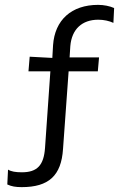

<svg xmlns="http://www.w3.org/2000/svg" viewBox="-20 -756 499 789"><path d="M198 -570 195 -518 102 -523 97 -463H187L165 -148C160 -77 133 -48 70 -48C44 -48 26 -51 13 -59L10 2C27 10 44 13 69 13C180 13 232 -34 239 -144L262 -463H382L387 -520H266L269 -567C275 -636 317 -675 384 -675C407 -675 429 -670 446 -662L449 -723C431 -731 407 -736 383 -736C274 -736 205 -674 198 -570Z"/></svg>

Font: Non Bureau Light
Style: Regular
Weight: 300
Designer: Jona Saucedo
Foundry: Non Foundry
Version: Version 1.000;FEAKit 1.0